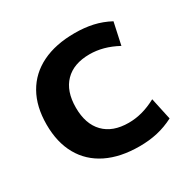

<svg xmlns="http://www.w3.org/2000/svg" viewBox="-126 -657 796 794"><g transform="rotate(-30 272.0 -260.0)"><path d="M324 10Q233 10 168.2 -21.8Q103.3 -53.7 69.2 -114.2Q35 -174.7 35 -260Q35 -345.7 69.2 -406Q103.3 -466.3 168.2 -498.2Q233 -530 324 -530Q370.3 -530 410.3 -521.2Q450.3 -512.3 488.3 -492L465.7 -387.4Q431 -406 398.7 -414.7Q366.3 -423.4 333.7 -423.4Q257.6 -423.4 216.3 -381Q174.9 -338.7 174.9 -260Q174.9 -182 216.3 -139.3Q257.6 -96.6 333.7 -96.6Q366.3 -96.6 398.7 -105.3Q431 -114 465.7 -132.6L488.3 -28Q450.3 -8.3 410.3 0.8Q370.3 10 324 10Z"/></g></svg>

Font: M PLUS 1 Thin
Style: Regular
Weight: 100
Designer: Coji Morishita
Foundry: UNDERFOREST DESIGN
Version: Version 1.001